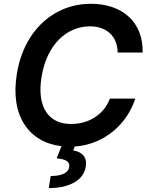

<svg xmlns="http://www.w3.org/2000/svg" viewBox="-20 -757 780 1004"><path d="M451 -619.3C535.9 -619 594.1 -568.9 595.2 -482.2H725.9C729.4 -643.5 618.3 -737.2 454.5 -737.2C267.4 -737.2 106.2 -603.3 68.2 -371.4C31.6 -151.3 131.7 -12.4 301.5 7.5L276.3 71C326.7 76 347.3 88.1 341.6 118.6C335.6 149.1 299 163.4 245 163.4L235.1 226.6C347.7 226.6 418 182.2 428.3 115.1C437.9 63.6 407 36.2 362.9 29.8L370.7 9.2C527 -1.4 645.2 -109.7 687.5 -241.5H554.7C523.1 -156.6 442.1 -108.3 351.6 -108.7C237.6 -108.3 170.5 -192.8 197.4 -355.8C224.8 -523.4 328.1 -619 451 -619.3Z"/></svg>

Font: Riot Sans 2.0
Style: Bold Italic
Weight: 600
Italic angle: -9.39999°
Designer: Rasmus Andersson
Foundry: rsms
Version: Version 3.006;hotconv 1.0.109;makeotfexe 2.5.65596